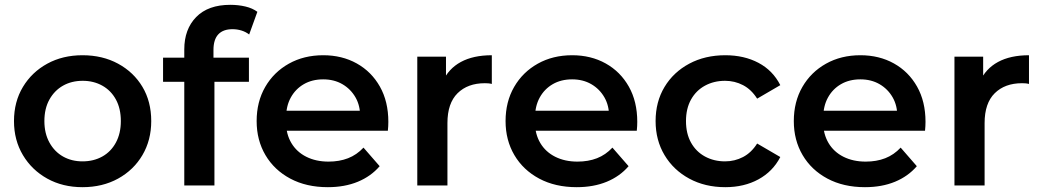

<svg xmlns="http://www.w3.org/2000/svg" viewBox="-20 -769 4315 796"><path d="M322 7Q240 7 176 -28.5Q112 -64 75 -126Q38 -188 38 -267Q38 -347 75 -408.5Q112 -470 176 -505Q240 -540 322 -540Q405 -540 469.5 -505Q534 -470 570.5 -409Q607 -348 607 -267Q607 -188 570.5 -126Q534 -64 469.5 -28.5Q405 7 322 7ZM322 -100Q368 -100 404 -120Q440 -140 460.5 -178Q481 -216 481 -267Q481 -319 460.5 -356.5Q440 -394 404 -414Q368 -434 323 -434Q277 -434 241.5 -414Q206 -394 185 -356.5Q164 -319 164 -267Q164 -216 185 -178Q206 -140 241.5 -120Q277 -100 322 -100Z M744 0V-564Q744 -648 793.5 -698.5Q843 -749 935 -749Q968 -749 997.5 -742Q1027 -735 1047 -720L1013 -626Q999 -637 981 -642.5Q963 -648 944 -648Q905 -648 885 -626.5Q865 -605 865 -562V-502L869 -446V0ZM656 -430V-530H1012V-430Z M1339 7Q1250 7 1183.5 -28.5Q1117 -64 1080.5 -126Q1044 -188 1044 -267Q1044 -347 1079.5 -408.5Q1115 -470 1177.5 -505Q1240 -540 1320 -540Q1398 -540 1459 -506Q1520 -472 1555 -410Q1590 -348 1590 -264Q1590 -256 1589.5 -246Q1589 -236 1588 -227H1143V-310H1522L1473 -284Q1474 -330 1454 -365Q1434 -400 1399.5 -420Q1365 -440 1320 -440Q1274 -440 1239.5 -420Q1205 -400 1185.5 -364.5Q1166 -329 1166 -281V-261Q1166 -213 1188 -176Q1210 -139 1250 -119Q1290 -99 1342 -99Q1387 -99 1423 -113Q1459 -127 1487 -157L1554 -80Q1518 -38 1463.5 -15.5Q1409 7 1339 7Z M1710 0V-534H1829V-387L1815 -430Q1839 -484 1890.5 -512Q1942 -540 2019 -540V-421Q2011 -423 2004 -423.5Q1997 -424 1990 -424Q1919 -424 1877 -382.5Q1835 -341 1835 -259V0Z M2371 7Q2282 7 2215.5 -28.5Q2149 -64 2112.5 -126Q2076 -188 2076 -267Q2076 -347 2111.5 -408.5Q2147 -470 2209.5 -505Q2272 -540 2352 -540Q2430 -540 2491 -506Q2552 -472 2587 -410Q2622 -348 2622 -264Q2622 -256 2621.5 -246Q2621 -236 2620 -227H2175V-310H2554L2505 -284Q2506 -330 2486 -365Q2466 -400 2431.5 -420Q2397 -440 2352 -440Q2306 -440 2271.5 -420Q2237 -400 2217.5 -364.5Q2198 -329 2198 -281V-261Q2198 -213 2220 -176Q2242 -139 2282 -119Q2322 -99 2374 -99Q2419 -99 2455 -113Q2491 -127 2519 -157L2586 -80Q2550 -38 2495.5 -15.5Q2441 7 2371 7Z M2987 7Q2903 7 2837.5 -28.5Q2772 -64 2735 -126Q2698 -188 2698 -267Q2698 -347 2735 -408.5Q2772 -470 2837.5 -505Q2903 -540 2987 -540Q3065 -540 3124.5 -508.5Q3184 -477 3215 -416L3119 -360Q3095 -398 3060.5 -416Q3026 -434 2986 -434Q2940 -434 2903 -414Q2866 -394 2845 -356.5Q2824 -319 2824 -267Q2824 -215 2845 -177.5Q2866 -140 2903 -120Q2940 -100 2986 -100Q3026 -100 3060.5 -118Q3095 -136 3119 -174L3215 -118Q3184 -58 3124.5 -25.5Q3065 7 2987 7Z M3566 7Q3477 7 3410.5 -28.5Q3344 -64 3307.5 -126Q3271 -188 3271 -267Q3271 -347 3306.5 -408.5Q3342 -470 3404.5 -505Q3467 -540 3547 -540Q3625 -540 3686 -506Q3747 -472 3782 -410Q3817 -348 3817 -264Q3817 -256 3816.5 -246Q3816 -236 3815 -227H3370V-310H3749L3700 -284Q3701 -330 3681 -365Q3661 -400 3626.5 -420Q3592 -440 3547 -440Q3501 -440 3466.5 -420Q3432 -400 3412.5 -364.5Q3393 -329 3393 -281V-261Q3393 -213 3415 -176Q3437 -139 3477 -119Q3517 -99 3569 -99Q3614 -99 3650 -113Q3686 -127 3714 -157L3781 -80Q3745 -38 3690.5 -15.5Q3636 7 3566 7Z M3937 0V-534H4056V-387L4042 -430Q4066 -484 4117.5 -512Q4169 -540 4246 -540V-421Q4238 -423 4231 -423.5Q4224 -424 4217 -424Q4146 -424 4104 -382.5Q4062 -341 4062 -259V0Z"/></svg>

Font: MOST Montserrat SemiBold
Style: Regular
Weight: 600
Designer: Julieta Ulanovsky
Foundry: Julieta Ulanovsky
Version: Version 8.000;March 11, 2024;FontCreator 15.0.0.2926 64-bit